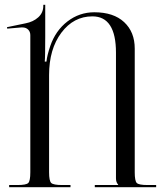

<svg xmlns="http://www.w3.org/2000/svg" viewBox="-20 -778 677 798"><path d="M18 0V-9H53Q89 -9 97.5 -17.5Q106 -26 106 -62V-632Q106 -646 97 -655Q88 -664 73 -664Q71 -664 69 -664L10 -659L9 -665L86 -681Q118 -687 139 -706Q160 -725 160 -754V-758H168V-627Q168 -540 166 -522H173Q176 -549 189 -587Q211 -651 260.5 -689Q310 -727 372 -727Q452 -727 496 -686Q540 -645 540 -576V-62Q540 -26 548.5 -17.5Q557 -9 593 -9H629V0H374V-9H471V-11Q462 -20 462 -37V-559Q462 -710 364 -710Q286 -710 235 -642Q184 -574 184 -466V-62Q184 -26 193 -17.5Q202 -9 238 -9H273V0Z"/></svg>

Font: FoglihtenNo06
Style: Regular
Weight: 500
Designer: gluk (gluksza@wp.pl)
Foundry: gluk (gluksza@wp.pl)
Version: Version 0.76